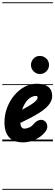

<svg xmlns="http://www.w3.org/2000/svg" viewBox="-25 -1250 488 1698"><path d="M177.5 9Q96.5 9 55.5 -36Q14.5 -81 14.5 -167.5Q14.5 -235.5 37.8 -297Q61 -358.5 101 -406.5Q141 -454.5 192.2 -482Q243.5 -509.5 299 -509.5Q368 -509.5 402.2 -481.8Q436.5 -454 436.5 -400.5Q436.5 -378 427.2 -356.5Q418 -335 399.2 -314.2Q380.5 -293.5 352.5 -272.8Q324.5 -252 287 -231Q264 -217.5 229.5 -199.8Q195 -182 155 -163Q155.5 -154.5 156.8 -147.8Q158 -141 160 -135.5Q164 -125.5 171.2 -119Q178.5 -112.5 188.5 -112.5Q211.5 -112.5 234.2 -123Q257 -133.5 274 -154.5Q296.5 -180.5 322.8 -188Q349 -195.5 370.5 -179.5Q381 -172 388 -157Q395 -142 392.8 -122.2Q390.5 -102.5 371.5 -79.5Q337 -38.5 285.5 -14.8Q234 9 177.5 9ZM170.5 -279.5Q184.5 -287 198 -294.8Q211.5 -302.5 225.5 -310.5Q253 -326.5 271 -340Q289 -353.5 298.2 -364.8Q307.5 -376 307.5 -385Q307.5 -391.5 304.8 -396.5Q302 -401.5 295.5 -401.5Q267.5 -401.5 243.5 -386.2Q219.5 -371 201 -343.5Q182.5 -316 170.5 -279.5ZM177.5 9Q96.5 9 55.5 -36Q14.5 -81 14.5 -167.5Q14.5 -235.5 37.8 -297Q61 -358.5 101 -406.5Q141 -454.5 192.2 -482Q243.5 -509.5 299 -509.5Q368 -509.5 402.2 -481.8Q436.5 -454 436.5 -400.5Q436.5 -378 427.2 -356.5Q418 -335 399.2 -314.2Q380.5 -293.5 352.5 -272.8Q324.5 -252 287 -231Q264 -217.5 229.5 -199.8Q195 -182 155 -163Q155.5 -154.5 156.8 -147.8Q158 -141 160 -135.5Q164 -125.5 171.2 -119Q178.5 -112.5 188.5 -112.5Q211.5 -112.5 234.2 -123Q257 -133.5 274 -154.5Q296.5 -180.5 322.8 -188Q349 -195.5 370.5 -179.5Q381 -172 388 -157Q395 -142 392.8 -122.2Q390.5 -102.5 371.5 -79.5Q337 -38.5 285.5 -14.8Q234 9 177.5 9ZM170.5 -279.5Q184.5 -287 198 -294.8Q211.5 -302.5 225.5 -310.5Q253 -326.5 271 -340Q289 -353.5 298.2 -364.8Q307.5 -376 307.5 -385Q307.5 -391.5 304.8 -396.5Q302 -401.5 295.5 -401.5Q267.5 -401.5 243.5 -386.2Q219.5 -371 201 -343.5Q182.5 -316 170.5 -279.5ZM327.5 -595.5Q296 -595.5 272.5 -618.8Q249 -642 249 -675.5Q249 -708 271.5 -731.8Q294 -755.5 327.5 -755.5Q359 -755.5 383.8 -732.8Q408.5 -710 408.5 -675.5Q408.5 -642 384.8 -618.8Q361 -595.5 327.5 -595.5ZM-5 420.5H443V428.5H-5ZM-5 -16H443V0H-5ZM-5 -505.5H443V-497.5H-5ZM-5 -1230H443V-1222H-5Z"/></svg>

Font: Edu VIC WA NT Pre Guide
Style: Regular
Weight: 400
Designer: Tina and Corey Anderson, Eben Sorkin, Mirko Velimirovic
Foundry: Google for Education
Version: Version 1.000